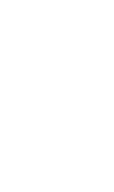

<svg xmlns="http://www.w3.org/2000/svg" viewBox="-20 -770 440 740"><path d="M300 -50Q300 -50 300 -50Q300 -50 300 -50Q300 -50 300 -50Q300 -50 300 -50Q300 -50 300 -50Q300 -50 300 -50Q300 -50 300 -50Q300 -50 300 -50Q300 -50 300 -50Q300 -50 300 -50Q300 -50 300 -50Q300 -50 300 -50ZM300 -150Q300 -150 300 -150Q300 -150 300 -150Q300 -150 300 -150Q300 -150 300 -150Q300 -150 300 -150Q300 -150 300 -150Q300 -150 300 -150Q300 -150 300 -150Q300 -150 300 -150Q300 -150 300 -150Q300 -150 300 -150Q300 -150 300 -150ZM300 -250Q300 -250 300 -250Q300 -250 300 -250Q300 -250 300 -250Q300 -250 300 -250Q300 -250 300 -250Q300 -250 300 -250Q300 -250 300 -250Q300 -250 300 -250Q300 -250 300 -250Q300 -250 300 -250Q300 -250 300 -250Q300 -250 300 -250ZM300 -350Q300 -350 300 -350Q300 -350 300 -350Q300 -350 300 -350Q300 -350 300 -350Q300 -350 300 -350Q300 -350 300 -350Q300 -350 300 -350Q300 -350 300 -350Q300 -350 300 -350Q300 -350 300 -350Q300 -350 300 -350Q300 -350 300 -350ZM200 -450Q200 -450 200 -450Q200 -450 200 -450Q200 -450 200 -450Q200 -450 200 -450Q200 -450 200 -450Q200 -450 200 -450Q200 -450 200 -450Q200 -450 200 -450Q200 -450 200 -450Q200 -450 200 -450Q200 -450 200 -450Q200 -450 200 -450ZM100 -450Q100 -450 100 -450Q100 -450 100 -450Q100 -450 100 -450Q100 -450 100 -450Q100 -450 100 -450Q100 -450 100 -450Q100 -450 100 -450Q100 -450 100 -450Q100 -450 100 -450Q100 -450 100 -450Q100 -450 100 -450Q100 -450 100 -450ZM100 -350Q100 -350 100 -350Q100 -350 100 -350Q100 -350 100 -350Q100 -350 100 -350Q100 -350 100 -350Q100 -350 100 -350Q100 -350 100 -350Q100 -350 100 -350Q100 -350 100 -350Q100 -350 100 -350Q100 -350 100 -350Q100 -350 100 -350ZM100 -250Q100 -250 100 -250Q100 -250 100 -250Q100 -250 100 -250Q100 -250 100 -250Q100 -250 100 -250Q100 -250 100 -250Q100 -250 100 -250Q100 -250 100 -250Q100 -250 100 -250Q100 -250 100 -250Q100 -250 100 -250Q100 -250 100 -250ZM100 -150Q100 -150 100 -150Q100 -150 100 -150Q100 -150 100 -150Q100 -150 100 -150Q100 -150 100 -150Q100 -150 100 -150Q100 -150 100 -150Q100 -150 100 -150Q100 -150 100 -150Q100 -150 100 -150Q100 -150 100 -150Q100 -150 100 -150ZM100 -50Q100 -50 100 -50Q100 -50 100 -50Q100 -50 100 -50Q100 -50 100 -50Q100 -50 100 -50Q100 -50 100 -50Q100 -50 100 -50Q100 -50 100 -50Q100 -50 100 -50Q100 -50 100 -50Q100 -50 100 -50Q100 -50 100 -50ZM400 -750Q400 -750 400 -750Q400 -750 400 -750Q400 -750 400 -750Q400 -750 400 -750Q400 -750 400 -750Q400 -750 400 -750Q400 -750 400 -750Q400 -750 400 -750Q400 -750 400 -750Q400 -750 400 -750Q400 -750 400 -750Q400 -750 400 -750ZM300 -650Q300 -650 300 -650Q300 -650 300 -650Q300 -650 300 -650Q300 -650 300 -650Q300 -650 300 -650Q300 -650 300 -650Q300 -650 300 -650Q300 -650 300 -650Q300 -650 300 -650Q300 -650 300 -650Q300 -650 300 -650Q300 -650 300 -650ZM200 -750Q200 -750 200 -750Q200 -750 200 -750Q200 -750 200 -750Q200 -750 200 -750Q200 -750 200 -750Q200 -750 200 -750Q200 -750 200 -750Q200 -750 200 -750Q200 -750 200 -750Q200 -750 200 -750Q200 -750 200 -750Q200 -750 200 -750ZM100 -650Q100 -650 100 -650Q100 -650 100 -650Q100 -650 100 -650Q100 -650 100 -650Q100 -650 100 -650Q100 -650 100 -650Q100 -650 100 -650Q100 -650 100 -650Q100 -650 100 -650Q100 -650 100 -650Q100 -650 100 -650Q100 -650 100 -650Z"/></svg>

Font: TINY 5x3
Style: Regular
Weight: 400
Designer: Jack Halten Fahnestock
Foundry: Velvetyne Type Foundry
Version: Version 1.002